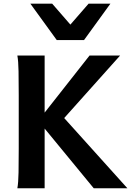

<svg xmlns="http://www.w3.org/2000/svg" viewBox="-20 -1011 738 1031"><path d="M460.9 -712.9H625L282.7 -330.1L248.5 -351.6L181.2 -357.4ZM189.9 -356.9 299.8 -404.8 664.1 0H483.4ZM219.7 -712.9V0H73.2Q78.6 -29.3 79.6 -84.7Q80.6 -140.1 80.6 -212.4V-500.5Q80.6 -572.8 79.6 -628.2Q78.6 -683.6 73.2 -712.9ZM455.6 -991.2H572.8L431.2 -795.9H284.7L143.1 -991.2H260.3L357.9 -878.9Z"/></svg>

Font: Andika
Style: Bold
Weight: 700
Designer: Victor Gaultney, Annie Olsen, Julie Remington, Don Collingsworth, Eric Hays, Becca Hirsbrunner
Foundry: SIL International
Version: Version 6.101